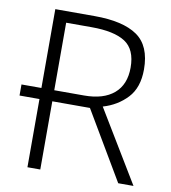

<svg xmlns="http://www.w3.org/2000/svg" viewBox="-81 -784 761 854"><g transform="rotate(10 300.0 -357.0)"><path d="M278 -714Q406 -714 470.5 -669.5Q535 -625 535 -518Q535 -436 491.5 -389.5Q448 -343 383 -324L579 0H510L328 -308H158V0H100V-308H10V-358H100V-714ZM273 -663H158V-358H293Q380 -358 427.5 -398.5Q475 -439 475 -516Q475 -598 425 -630.5Q375 -663 273 -663Z"/></g></svg>

Font: Noto Sans Light
Style: Regular
Weight: 300
Designer: Monotype Design Team
Foundry: Monotype Imaging Inc.
Version: Version 2.007